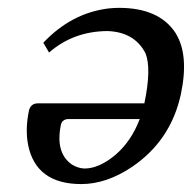

<svg xmlns="http://www.w3.org/2000/svg" viewBox="-20 -459 493 489"><path d="M335.9 -155.8H152.3Q138.7 -154.3 135.3 -142.1Q120.1 -69.8 163.1 -40Q178.7 -30.3 195.3 -29.8Q232.4 -29.8 274.4 -64.9Q314.5 -99.6 335.9 -155.8ZM105 -325.2 90.3 -350.1Q161.6 -425.8 256.3 -437.5Q270.5 -439 283.2 -439Q384.8 -439 426.8 -375.5Q427.7 -373.5 428.2 -373Q461.4 -318.4 440.9 -220.2Q415.5 -101.1 315.9 -33.7Q251 9.8 187 9.8Q72.3 9.8 51.8 -88.9Q43.5 -130.4 54.2 -179.2Q59.1 -195.3 75.7 -195.8H347.7Q366.2 -284.7 350.6 -323.2Q322.8 -377.4 253.9 -379.9Q167 -379.4 105 -325.2Z"/></svg>

Font: Linux Biolinum Slanted O
Style: Slanted
Weight: 400
Designer: Philipp H. Poll
Foundry: Philipp H. Poll
Version: Version 1.0.4